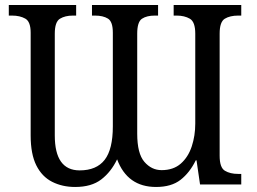

<svg xmlns="http://www.w3.org/2000/svg" viewBox="-20 -734 1021 764"><path d="M279 10Q228 10 187.5 -10.5Q147 -31 124.5 -76Q102 -121 102 -195V-604Q102 -648 80.5 -660Q59 -672 28 -672H15V-714H283V-672H270Q239 -672 218.5 -659.5Q198 -647 198 -600V-195Q198 -56 297 -56Q364 -56 396.5 -98Q429 -140 429 -231V-604Q429 -648 409.5 -660Q390 -672 358 -672H346V-714H609V-672H596Q564 -672 545 -659.5Q526 -647 526 -600V-202Q526 -123 554.5 -90Q583 -57 623 -57Q670 -57 699.5 -83Q729 -109 743 -151.5Q757 -194 757 -242V-600Q757 -647 735.5 -659.5Q714 -672 683 -672H671V-714H940V-672H928Q895 -672 874.5 -659.5Q854 -647 854 -600V-114Q854 -67 875 -54.5Q896 -42 927 -42H940V0H776L762 -96H759Q735 -47 698.5 -18.5Q662 10 601 10Q487 10 446 -100Q422 -50 383 -20Q344 10 279 10Z"/></svg>

Font: Noto Serif SemiCondensed
Style: Regular
Weight: 400
Width: 4
Designer: Monotype Design Team
Foundry: Monotype Imaging Inc.
Version: Version 2.013